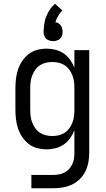

<svg xmlns="http://www.w3.org/2000/svg" viewBox="-20 -787 565 1022"><path d="M265 215H147V144H265Q281 144 296 141Q311 138 324.5 130.5Q338 123 348.5 111.5Q359 100 365.5 85.5Q372 71 374 56Q376 41 376 25V-93Q367 -71 353 -51Q339 -31 319 -17.5Q299 -4 275.5 2Q252 8 228 8Q203 8 178 1.5Q153 -5 133 -20.5Q113 -36 98.5 -57.5Q84 -79 76 -103Q68 -127 65 -152Q62 -177 62 -202V-318Q62 -343 65 -368Q68 -393 76 -417Q84 -441 98.5 -462.5Q113 -484 133 -499.5Q153 -515 178 -521.5Q203 -528 228 -528Q252 -528 275.5 -522Q299 -516 319 -502.5Q339 -489 353 -469Q367 -449 376 -427V-520H455V25Q455 51 450.5 76Q446 101 435 124Q424 147 405.5 165.5Q387 184 364 195Q341 206 316 210.5Q291 215 265 215ZM258 -63Q276 -63 293 -67Q310 -71 324.5 -80.5Q339 -90 349 -104Q359 -118 365.5 -134.5Q372 -151 374 -168Q376 -185 376 -202V-318Q376 -335 374 -352Q372 -369 365.5 -385.5Q359 -402 349 -416Q339 -430 324.5 -439.5Q310 -449 293 -453Q276 -457 259 -457Q241 -457 224 -453Q207 -449 192.5 -439.5Q178 -430 168 -416Q158 -402 151.5 -385.5Q145 -369 143 -352Q141 -335 141 -318V-202Q141 -185 143 -168Q145 -151 151.5 -134.5Q158 -118 168 -104Q178 -90 192.5 -80.5Q207 -71 224 -67Q241 -63 258 -63ZM262 -568Q256 -568 249.5 -569.5Q243 -571 237 -573.5Q231 -576 226.5 -580Q222 -584 219 -589.5Q216 -595 214 -602Q212 -609 212 -613V-618Q212 -631 213.5 -644Q215 -657 217.5 -670Q220 -683 224.5 -695Q229 -707 235 -718.5Q241 -730 250 -742.5Q259 -755 266 -760L273 -767L312 -731Q306 -726 301 -719.5Q296 -713 292 -706Q288 -699 283.5 -691Q279 -683 278 -677L275 -668Q281 -668 286 -666Q291 -664 295 -660.5Q299 -657 302.5 -653Q306 -649 308 -644Q310 -639 311.5 -633Q313 -627 313 -623V-618Q313 -612 312 -605.5Q311 -599 308.5 -593.5Q306 -588 301.5 -583Q297 -578 291.5 -575Q286 -572 279 -570Q272 -568 268 -568Z"/></svg>

Font: Iosevka Pride
Style: Regular
Weight: 400
Monospace: yes
Designer: Belleve Invis
Foundry: Belleve Invis
Version: Version 30.3.1; ttfautohint (v1.8.4)